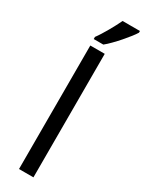

<svg xmlns="http://www.w3.org/2000/svg" viewBox="-249 -991 772 1023"><g transform="rotate(30 137.5 -479.5)"><path d="M173.8 0H85V-759.8H173.8ZM83.5 -812Q94.2 -826.2 105.7 -844.7Q117.2 -863.3 128.7 -883.1Q140.1 -902.8 150.4 -922.6Q160.6 -942.4 168.5 -959H275.4V-948.7Q267.6 -935.5 252.2 -915.8Q236.8 -896 218 -874.5Q199.2 -853 179.4 -832.8Q159.7 -812.5 142.6 -798.8H83.5Z"/></g></svg>

Font: Droid Sans
Style: Regular
Weight: 400
Foundry: Ascender Corporation
Version: Version 1.00 build 114